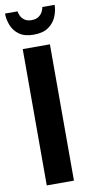

<svg xmlns="http://www.w3.org/2000/svg" viewBox="-97 -915 449 953"><g transform="rotate(-10 127.0 -438.0)"><path d="M58 0V-687H195V0ZM125 -748Q79 -748 52 -767.5Q25 -787 13.5 -817Q2 -847 2 -876H65Q67 -864 73 -851.5Q79 -839 92.5 -830Q106 -821 126 -821Q149 -821 162.5 -830.5Q176 -840 182.5 -853Q189 -866 190 -876H252Q252 -847 239.5 -817Q227 -787 199.5 -767.5Q172 -748 125 -748Z"/></g></svg>

Font: Archivo Condensed
Style: Bold
Weight: 700
Width: 3
Designer: Hector Gatti
Foundry: Omnibus-Type
Version: Version 2.001